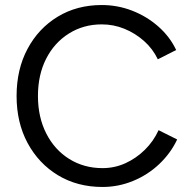

<svg xmlns="http://www.w3.org/2000/svg" viewBox="-20 -732 761 764"><path d="M388 12Q288 12 211 -34.5Q134 -81 90 -162.5Q46 -244 46 -350Q46 -456 89.5 -537.5Q133 -619 209.5 -665.5Q286 -712 385 -712Q448 -712 506 -689.5Q564 -667 610 -626.5Q656 -586 681 -533L608 -496Q588 -538 553 -569Q518 -600 475 -617.5Q432 -635 385 -635Q312 -635 254 -598.5Q196 -562 163.5 -498Q131 -434 131 -350Q131 -266 164 -201Q197 -136 255.5 -99.5Q314 -63 388 -63Q436 -63 479 -82.5Q522 -102 556.5 -136Q591 -170 611 -214L685 -177Q659 -122 613.5 -79Q568 -36 509.5 -12Q451 12 388 12Z"/></svg>

Font: Figtree Light
Style: Regular
Weight: 400
Version: Version 2.002